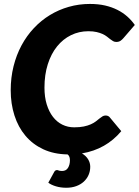

<svg xmlns="http://www.w3.org/2000/svg" viewBox="-20 -756 687 950"><path d="M248 95Q250 91 253.5 88.2Q257 85.5 262.5 85.5Q265 85.5 266.8 86.2Q268.5 87 270.8 87.8Q273 88.5 276.8 89.2Q280.5 90 287 90Q307 90 316.5 74.5Q326 59 326 37Q326 29 323.8 21.2Q321.5 13.5 314.5 8Q246.5 7 194 -17.5Q141.5 -42 105.8 -84.5Q70 -127 51.5 -184.8Q33 -242.5 33 -309.5Q33 -372 47 -428Q61 -484 86.5 -531.5Q112 -579 147.8 -617Q183.5 -655 227 -681.5Q270.5 -708 320.5 -722.2Q370.5 -736.5 425 -736.5Q466 -736.5 499.8 -728.8Q533.5 -721 560.8 -707.2Q588 -693.5 609.5 -674.5Q631 -655.5 647 -632.5L590 -566.5Q584 -559.5 576 -554Q568 -548.5 555 -548.5Q546.5 -548.5 539.5 -552.5Q532.5 -556.5 525.2 -562.2Q518 -568 509 -575Q500 -582 487.5 -587.8Q475 -593.5 457.8 -597.5Q440.5 -601.5 417 -601.5Q371 -601.5 331.2 -582Q291.5 -562.5 262.2 -526.2Q233 -490 216.5 -438.2Q200 -386.5 200 -322.5Q200 -276 211.2 -239.5Q222.5 -203 242 -177.8Q261.5 -152.5 288.5 -139.2Q315.5 -126 347 -126Q374.5 -126 394.8 -130.2Q415 -134.5 429.5 -141Q444 -147.5 454 -155.2Q464 -163 472 -169.5Q480 -176 487 -180.2Q494 -184.5 502 -184.5Q510 -184.5 515.2 -181.8Q520.5 -179 523 -175.5L580 -107Q504.5 -17 385.5 3Q405.5 15 416 32.2Q426.5 49.5 426.5 69Q426.5 91 418.2 109.8Q410 128.5 394.5 142.8Q379 157 357 165Q335 173 308 173Q280.5 173 257 166Q233.5 159 219 148Z"/></svg>

Font: Lato ExtraBold
Style: Italic
Weight: 800
Italic angle: -7°
Designer: Lukasz Dziedzic with Adam Twardoch and Botio Nikoltchev
Foundry: tyPoland Lukasz Dziedzic
Version: Version 2.015; 2015-08-06; http://www.latofonts.com/